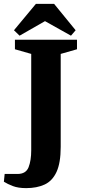

<svg xmlns="http://www.w3.org/2000/svg" viewBox="-45 -820 436 990"><path d="M90 150Q49 150 21.5 139.5Q-6 129 -25 117L-21 77H45Q89 77 102.5 42Q116 7 116 -45V-542L32 -566V-615H352V-566L268 -542V-63Q268 20 246.5 66.5Q225 113 185 131.5Q145 150 90 150ZM56 -636 27 -664 140 -800H234L345 -664L321 -636L187 -711Z"/></svg>

Font: Manuale ExtraBold
Style: Regular
Weight: 800
Version: Version 1.002